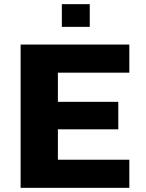

<svg xmlns="http://www.w3.org/2000/svg" viewBox="-20 -902 699 922"><path d="M79 0V-688H601V-553H258V-413H548V-281H258V-135H601V0ZM277 -773V-882H411V-773Z"/></svg>

Font: Saira SemiExpanded
Style: Bold
Weight: 700
Width: 6
Designer: Hector Gatti with collaboration of the Omnibus-Type team
Foundry: Omnibus-Type
Version: Version 1.101